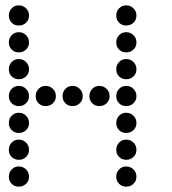

<svg xmlns="http://www.w3.org/2000/svg" viewBox="-20 -708 640 715"><path d="M49 -688Q34 -688 23.5 -677Q13 -666 13 -651V-649Q13 -634 23.5 -623.5Q34 -613 49 -613H51Q66 -613 77 -623.5Q88 -634 88 -649V-651Q88 -666 77 -677Q66 -688 51 -688ZM449 -688Q434 -688 423.5 -677Q413 -666 413 -651V-649Q413 -634 423.5 -623.5Q434 -613 449 -613H451Q466 -613 477 -623.5Q488 -634 488 -649V-651Q488 -666 477 -677Q466 -688 451 -688ZM49 -588Q34 -588 23.5 -577Q13 -566 13 -551V-549Q13 -534 23.5 -523.5Q34 -513 49 -513H51Q66 -513 77 -523.5Q88 -534 88 -549V-551Q88 -566 77 -577Q66 -588 51 -588ZM449 -588Q434 -588 423.5 -577Q413 -566 413 -551V-549Q413 -534 423.5 -523.5Q434 -513 449 -513H451Q466 -513 477 -523.5Q488 -534 488 -549V-551Q488 -566 477 -577Q466 -588 451 -588ZM49 -488Q34 -488 23.5 -477Q13 -466 13 -451V-449Q13 -434 23.5 -423.5Q34 -413 49 -413H51Q66 -413 77 -423.5Q88 -434 88 -449V-451Q88 -466 77 -477Q66 -488 51 -488ZM449 -488Q434 -488 423.5 -477Q413 -466 413 -451V-449Q413 -434 423.5 -423.5Q434 -413 449 -413H451Q466 -413 477 -423.5Q488 -434 488 -449V-451Q488 -466 477 -477Q466 -488 451 -488ZM49 -388Q34 -388 23.5 -377Q13 -366 13 -351V-349Q13 -334 23.5 -323.5Q34 -313 49 -313H51Q66 -313 77 -323.5Q88 -334 88 -349V-351Q88 -366 77 -377Q66 -388 51 -388ZM149 -388Q134 -388 123.5 -377Q113 -366 113 -351V-349Q113 -334 123.5 -323.5Q134 -313 149 -313H151Q166 -313 177 -323.5Q188 -334 188 -349V-351Q188 -366 177 -377Q166 -388 151 -388ZM249 -388Q234 -388 223.5 -377Q213 -366 213 -351V-349Q213 -334 223.5 -323.5Q234 -313 249 -313H251Q266 -313 277 -323.5Q288 -334 288 -349V-351Q288 -366 277 -377Q266 -388 251 -388ZM349 -388Q334 -388 323.5 -377Q313 -366 313 -351V-349Q313 -334 323.5 -323.5Q334 -313 349 -313H351Q366 -313 377 -323.5Q388 -334 388 -349V-351Q388 -366 377 -377Q366 -388 351 -388ZM449 -388Q434 -388 423.5 -377Q413 -366 413 -351V-349Q413 -334 423.5 -323.5Q434 -313 449 -313H451Q466 -313 477 -323.5Q488 -334 488 -349V-351Q488 -366 477 -377Q466 -388 451 -388ZM49 -288Q34 -288 23.5 -277Q13 -266 13 -251V-249Q13 -234 23.5 -223.5Q34 -213 49 -213H51Q66 -213 77 -223.5Q88 -234 88 -249V-251Q88 -266 77 -277Q66 -288 51 -288ZM449 -288Q434 -288 423.5 -277Q413 -266 413 -251V-249Q413 -234 423.5 -223.5Q434 -213 449 -213H451Q466 -213 477 -223.5Q488 -234 488 -249V-251Q488 -266 477 -277Q466 -288 451 -288ZM49 -188Q34 -188 23.5 -177Q13 -166 13 -151V-149Q13 -134 23.5 -123.5Q34 -113 49 -113H51Q66 -113 77 -123.5Q88 -134 88 -149V-151Q88 -166 77 -177Q66 -188 51 -188ZM449 -188Q434 -188 423.5 -177Q413 -166 413 -151V-149Q413 -134 423.5 -123.5Q434 -113 449 -113H451Q466 -113 477 -123.5Q488 -134 488 -149V-151Q488 -166 477 -177Q466 -188 451 -188ZM49 -88Q34 -88 23.5 -77Q13 -66 13 -51V-49Q13 -34 23.5 -23.5Q34 -13 49 -13H51Q66 -13 77 -23.5Q88 -34 88 -49V-51Q88 -66 77 -77Q66 -88 51 -88ZM449 -88Q434 -88 423.5 -77Q413 -66 413 -51V-49Q413 -34 423.5 -23.5Q434 -13 449 -13H451Q466 -13 477 -23.5Q488 -34 488 -49V-51Q488 -66 477 -77Q466 -88 451 -88Z"/></svg>

Font: Doto Rounded
Style: Bold
Weight: 700
Monospace: yes
Version: Version 1.000